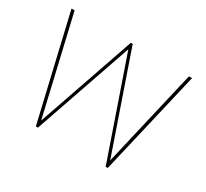

<svg xmlns="http://www.w3.org/2000/svg" viewBox="-141 -920 1201 1121"><g transform="rotate(30 460.0 -360.0)"><path d="M48.9 -698 45.9 -710H66.9L68.9 -702L219.7 -55L443.6 -703L445.5 -710H459.2L461.1 -703L685 -55L835.8 -702L837.8 -710H858.8L855.8 -698L696.7 -18L694.8 -10H680.1L678.2 -17L452.3 -670L226.5 -17L224.6 -10H209.9L208 -18Z"/></g></svg>

Font: Nordica Plus
Style: NordicaClassicUltraLightExt
Weight: 300
Version: Version 1.01